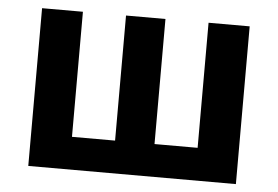

<svg xmlns="http://www.w3.org/2000/svg" viewBox="-44 -620 984 679"><g transform="rotate(5 447.5 -280.0)"><path d="M79 -560V0H816V-560H670V-116H517V-560H377V-116H224V-560Z"/></g></svg>

Font: Noto Sans KR Bold
Style: Regular
Weight: 700
Designer: Ryoko NISHIZUKA  (kana & ideographs); Paul D. Hunt (Latin, Greek & Cyrillic); Wenlong ZHANG  (bopomofo); Sandoll Communi
Foundry: Adobe Systems Incorporated
Version: Version 1.004;PS 1.004;hotconv 1.0.82;makeotf.lib2.5.63406